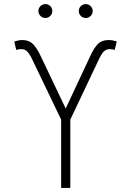

<svg xmlns="http://www.w3.org/2000/svg" viewBox="-20 -932 650 952"><path d="M283.2 0V-338.9L138.7 -639.6Q124 -669.4 112.5 -679Q101.1 -688.5 85.4 -688.5Q79.1 -688.5 72.5 -687.3Q65.9 -686 60.5 -684.6L50.8 -726.1Q61.5 -729.5 70.8 -731.4Q80.1 -733.4 90.3 -733.4Q120.6 -733.9 140.9 -716.1Q161.1 -698.2 182.6 -652.3L305.7 -394L427.2 -653.3Q446.8 -695.8 465.8 -714.6Q484.9 -733.4 518.1 -733.4Q529.3 -733.4 538.8 -731.7Q548.3 -730 559.1 -726.6L548.8 -684.6Q543.5 -686 537.4 -687.3Q531.2 -688.5 525.4 -688.5Q509.3 -688.5 497.3 -679Q485.4 -669.4 471.2 -639.6L328.6 -338.9V0ZM405.3 -842.8Q390.6 -842.8 380.6 -853Q370.6 -863.3 370.6 -877.4Q370.6 -891.6 380.6 -901.6Q390.6 -911.6 405.3 -911.6Q419.4 -911.6 429.4 -901.6Q439.5 -891.6 439.5 -877.4Q439.5 -863.3 429.4 -853Q419.4 -842.8 405.3 -842.8ZM205.1 -842.8Q190.9 -842.8 180.7 -853Q170.4 -863.3 170.4 -877.4Q170.4 -891.6 180.7 -901.6Q190.9 -911.6 205.1 -911.6Q219.7 -911.6 229.5 -901.6Q239.3 -891.6 239.3 -877.4Q239.3 -863.3 229.2 -853Q219.2 -842.8 205.1 -842.8Z"/></svg>

Font: Inter 18pt ExtraLight
Style: Regular
Weight: 250
Designer: Rasmus Andersson
Foundry: rsms
Version: Version 4.001;git-66647c0bb